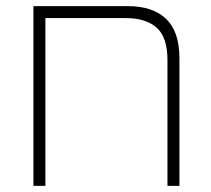

<svg xmlns="http://www.w3.org/2000/svg" viewBox="-20 -606 689 626"><path d="M397 -586Q478 -586 521.5 -544.5Q565 -503 565 -416V0H526V-410Q526 -485 490.5 -516Q455 -547 391 -547H128V0H89V-586Z"/></svg>

Font: Noto Sans Hebrew ExtraLight
Style: Regular
Weight: 250
Designer: Monotype Design Team
Foundry: Monotype Imaging Inc.
Version: Version 2.003